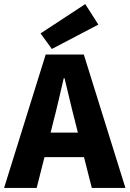

<svg xmlns="http://www.w3.org/2000/svg" viewBox="-28 -917 632 937"><path d="M233 -326C250 -390 267 -467 283 -535H287C304 -467 321 -390 338 -326L352 -270H219ZM-8 0H151L189 -150H382L420 0H584L381 -651H195ZM225 -678 452 -797 388 -897 170 -754Z"/></svg>

Font: Source Sans Pro
Style: Bold
Weight: 700
Designer: Paul D. Hunt
Foundry: Adobe Systems Incorporated
Version: Version 3.006;hotconv 1.0.111;makeotfexe 2.5.65597